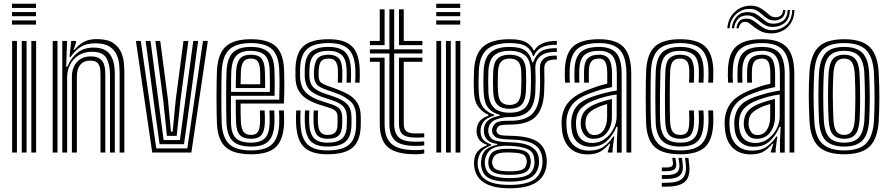

<svg xmlns="http://www.w3.org/2000/svg" viewBox="-20 -820 4782 1032"><path d="M44.5 -777.5V-800H173.5V-777.5ZM44.5 -732.8V-755H173.5V-732.8ZM44.5 -687.8V-710.2H173.5V-687.8ZM148.5 0V-600H174.2V0ZM45.2 0V-600H71V0ZM96.8 0V-600H122.8V0Z M623 0V-423.2Q623 -442 621 -469.5Q619 -497 607.8 -524Q596.5 -551 569.5 -569.1Q542.5 -587.2 492.2 -587.2Q446.2 -587.2 415.2 -568.6Q384.2 -550 359.8 -514H353.5L362.8 -600H388.5L388.8 -591L375.5 -552.5H380.2Q404 -580.8 431.1 -595.2Q458.2 -609.8 500.5 -609.8Q557.8 -609.8 588.4 -588.9Q619 -568 631.6 -537.6Q644.2 -507.2 646.4 -477.1Q648.5 -447 648.5 -428.2V0ZM263.2 0V-600H289V0ZM314.8 0V-600H340.5L335.8 -461.2H341.8Q363 -511 398 -537.9Q433 -564.8 484.5 -564.2Q544.2 -563.8 570.8 -528.1Q597.2 -492.5 597.2 -421.5V0H571.2V-418.2Q571.2 -473.5 551.8 -507.6Q532.2 -541.8 475 -541.8Q431.5 -541.8 401.6 -522.2Q371.8 -502.8 356.2 -471.5Q340.8 -440.2 340.8 -405.2V0ZM366.5 0V-407.5Q366.5 -456.5 393.6 -486.6Q420.8 -516.8 468.5 -516.8Q498.8 -516.8 514.9 -505.8Q531 -494.8 537.5 -478Q544 -461.2 545 -443.6Q546 -426 546 -413.2V0H520.2V-411.8Q520.2 -426.8 518.8 -446.1Q517.2 -465.5 506 -479.9Q494.8 -494.2 464.8 -494.2Q431 -494.2 412.1 -472.4Q393.2 -450.5 393.2 -410.2V0Z M798.2 0 710.5 -600H736.8L820 -22.5H986.8L1071 -600H1097.2L1008.5 0ZM837.8 -45 807.8 -262.2 762.8 -600H789L832.8 -269.5L859.5 -67.2H947.2L974.2 -269.5L1018.8 -600H1045L999.2 -262L969 -45ZM877.2 -89.8 857.8 -276.8 815.2 -600H841.2L882.8 -284.2L899 -112.2H907.8L924.8 -285.2L966.2 -600H992.5L949.5 -278L929.8 -89.8Z M1330 9.2Q1235.5 9.2 1193.1 -28.9Q1150.8 -67 1146 -154.2Q1145 -178 1144.4 -216.9Q1143.8 -255.8 1143.8 -299.2Q1143.8 -342.8 1144.4 -381.5Q1145 -420.2 1146.2 -443.2Q1151.8 -533.8 1195.1 -571.5Q1238.5 -609.2 1328.5 -609.2Q1419.2 -609.2 1460.9 -572.1Q1502.5 -535 1506.8 -448.5Q1508.2 -410.8 1508.2 -361.5Q1508.2 -312.2 1505.8 -263.5H1273Q1273 -235.2 1273.5 -207.1Q1274 -179 1274.8 -164.5Q1277 -127.8 1289.4 -111.2Q1301.8 -94.8 1330 -94.8Q1354.2 -94.8 1365.1 -109.6Q1376 -124.5 1377.8 -160.8Q1378.8 -182 1376.8 -226.2H1402.5Q1404.8 -182.8 1403.5 -159.5Q1401.5 -113 1384.5 -93.5Q1367.5 -74 1330 -74Q1288.2 -74 1269.5 -94.1Q1250.8 -114.2 1248.8 -161.5Q1248 -182.5 1247.5 -216.1Q1247 -249.8 1247 -284.2H1481Q1482.5 -324.8 1482.5 -368.5Q1482.5 -412.2 1480.8 -447.2Q1477.2 -524 1441.4 -556.2Q1405.5 -588.5 1328.5 -588.5Q1250.5 -588.5 1213.6 -554.9Q1176.8 -521.2 1172 -441.8Q1170.8 -417.5 1170.2 -378.2Q1169.8 -339 1169.8 -295.9Q1169.8 -252.8 1170.2 -215.2Q1170.8 -177.8 1171.8 -157Q1176 -80 1211.8 -45.8Q1247.5 -11.5 1330 -11.5Q1407.5 -11.5 1442.4 -44.8Q1477.2 -78 1480.8 -155.5Q1481.5 -172 1481.1 -190.6Q1480.8 -209.2 1479.8 -226.2H1505.8Q1506.5 -210.5 1507 -191Q1507.5 -171.5 1506.8 -154.5Q1502.5 -66.5 1461.6 -28.6Q1420.8 9.2 1330 9.2ZM1330 -32.2Q1263 -32.2 1232.1 -60.9Q1201.2 -89.5 1197.5 -157.8Q1196.5 -179.5 1196 -217.1Q1195.5 -254.8 1195.5 -297.5Q1195.5 -340.2 1196 -378.6Q1196.5 -417 1197.8 -440.2Q1202 -508.8 1232.4 -538.2Q1262.8 -567.8 1328.5 -567.8Q1391.5 -567.8 1421.8 -540.4Q1452 -513 1455 -446.5Q1456.2 -419 1456.6 -382Q1457 -345 1455.8 -305H1221.5Q1221.2 -260.8 1221.2 -226.9Q1221.2 -193 1221.8 -159.8Q1222.8 -102.5 1247.5 -77.9Q1272.2 -53.2 1330 -53.2Q1377.5 -53.2 1402 -75.4Q1426.5 -97.5 1429.2 -157Q1430.2 -184.8 1428.2 -226.2H1454Q1455 -208.5 1455.4 -190.8Q1455.8 -173 1455 -156.2Q1451.8 -89.5 1423 -60.9Q1394.2 -32.2 1330 -32.2ZM1221.8 -325.8H1430.5Q1431 -361.2 1430.6 -391.6Q1430.2 -422 1429.2 -446Q1426.5 -504.5 1400.8 -525.6Q1375 -546.8 1328.5 -546.8Q1276.2 -546.8 1251.6 -522.1Q1227 -497.5 1223.2 -438.5Q1222.8 -426.5 1222.2 -394.9Q1221.8 -363.2 1221.8 -325.8ZM1247.2 -346.5Q1247.5 -369.8 1248 -395.1Q1248.5 -420.5 1249.2 -437Q1252 -485.2 1270.5 -505.6Q1289 -526 1328.5 -526Q1367.2 -526 1384.4 -506.6Q1401.5 -487.2 1403.5 -443.5Q1404.2 -427.5 1404.8 -400.8Q1405.2 -374 1404.8 -346.5ZM1273.2 -367.2H1378.8Q1379.2 -388.8 1378.8 -409.9Q1378.2 -431 1377.8 -442.5Q1376.2 -476.2 1364.9 -490.8Q1353.5 -505.2 1328.5 -505.2Q1302 -505.2 1289.5 -489.4Q1277 -473.5 1275 -435.8Q1274.5 -422.8 1274.1 -406.1Q1273.8 -389.5 1273.2 -367.2Z M1740 -74Q1702.5 -74 1685 -93.6Q1667.5 -113.2 1665.5 -159.2Q1665 -172.5 1665 -190.8Q1665 -209 1666 -226.2H1689.5Q1688.8 -210.2 1688.6 -192.8Q1688.5 -175.2 1689 -161Q1690.5 -125.2 1702.5 -110Q1714.5 -94.8 1740 -94.8Q1769.2 -94.8 1781.6 -108.2Q1794 -121.8 1794.2 -151.5Q1794.5 -161.8 1794.5 -171Q1794.5 -180.2 1794.5 -190Q1794.5 -212.2 1784 -222.8Q1773.5 -233.2 1755 -239L1703.8 -255.2Q1665.5 -267 1634.9 -284.4Q1604.2 -301.8 1586.4 -330.9Q1568.5 -360 1568 -406.8Q1568 -416.8 1568 -425.9Q1568 -435 1568 -442.8Q1568.2 -531.5 1609.4 -570.4Q1650.5 -609.2 1746 -609.2Q1831.8 -609.2 1870.8 -572Q1909.8 -534.8 1913.5 -448.5Q1914.2 -432 1913.9 -412.6Q1913.5 -393.2 1912.8 -375.5H1889.2Q1890 -391.2 1890.4 -411Q1890.8 -430.8 1890 -447.2Q1886.8 -523 1853.2 -555.8Q1819.8 -588.5 1746 -588.5Q1664 -588.5 1628.6 -554.5Q1593.2 -520.5 1593 -442.8Q1593 -434 1592.9 -425Q1592.8 -416 1593 -406.8Q1595.2 -351.8 1623.8 -323.1Q1652.2 -294.5 1711 -275.8L1761 -259.8Q1794.2 -249 1806.9 -232.5Q1819.5 -216 1819.5 -190Q1819.5 -180.2 1819.5 -171.1Q1819.5 -162 1819.2 -151.5Q1818.8 -110.2 1800.6 -92.1Q1782.5 -74 1740 -74ZM1740 -32.2Q1677.5 -32.2 1649.5 -61.5Q1621.5 -90.8 1618.5 -157Q1618 -171.8 1618 -191Q1618 -210.2 1619.2 -226.2H1642.8Q1641.5 -210.2 1641.5 -191.4Q1641.5 -172.5 1642 -158.2Q1644.5 -102 1667.2 -77.6Q1690 -53.2 1740 -53.2Q1796 -53.2 1819.9 -76.4Q1843.8 -99.5 1844.2 -151.2Q1844.5 -161.8 1844.5 -171Q1844.5 -180.2 1844.5 -190Q1844.5 -226.2 1826 -246.8Q1807.5 -267.2 1767 -280.5L1718.2 -296.5Q1665.2 -314 1642.8 -338.4Q1620.2 -362.8 1618 -406.8Q1617.5 -416.5 1617.8 -425.5Q1618 -434.5 1618 -442.8Q1618.2 -509.2 1647.8 -538.5Q1677.2 -567.8 1746 -567.8Q1807.5 -567.8 1835.6 -539.6Q1863.8 -511.5 1866.5 -446.8Q1867.8 -417.2 1865.8 -375.5H1842.2Q1843.2 -397 1843.5 -413.4Q1843.8 -429.8 1843 -446.2Q1840.8 -503.2 1816.2 -525Q1791.8 -546.8 1746 -546.8Q1690.8 -546.8 1667 -522.5Q1643.2 -498.2 1643 -442.8Q1643 -433.8 1642.8 -424.9Q1642.5 -416 1643 -406.8Q1645.2 -370.8 1664 -351.2Q1682.8 -331.8 1725.5 -317.2L1773 -301.2Q1822.8 -284.5 1846 -260Q1869.2 -235.5 1869.2 -190Q1869.2 -180.2 1869.4 -170.5Q1869.5 -160.8 1869.2 -151.2Q1868.8 -88.2 1839 -60.2Q1809.2 -32.2 1740 -32.2ZM1740 9.2Q1653.8 9.2 1614.5 -28.8Q1575.2 -66.8 1571.5 -154.5Q1570.8 -172 1570.8 -191.8Q1570.8 -211.5 1572.2 -226.2H1595.8Q1594.5 -212.5 1594.4 -193.1Q1594.2 -173.8 1595 -156Q1598.2 -78.5 1632 -45Q1665.8 -11.5 1740 -11.5Q1822.5 -11.5 1858.1 -44.1Q1893.8 -76.8 1894.2 -151.2Q1894.2 -160.8 1894.2 -170.5Q1894.2 -180.2 1894.2 -190Q1894.2 -247.2 1863.8 -275.2Q1833.2 -303.2 1779 -322L1732.5 -338Q1694 -351.5 1681.9 -367.4Q1669.8 -383.2 1668 -407Q1667.2 -414.5 1667.4 -423.9Q1667.5 -433.2 1668 -442.5Q1671 -487.2 1687.6 -506.6Q1704.2 -526 1746 -526Q1780 -526 1798.9 -508.6Q1817.8 -491.2 1819.8 -443.8Q1820.2 -432.5 1820 -414.1Q1819.8 -395.8 1819 -375.5H1795.5Q1796.2 -394.8 1796.5 -412.4Q1796.8 -430 1796.2 -442.8Q1795 -476.2 1783.1 -490.8Q1771.2 -505.2 1746 -505.2Q1717.5 -505.2 1706.1 -490.8Q1694.8 -476.2 1693 -442.5Q1691.8 -423 1693 -407Q1694.5 -383.8 1706.8 -375Q1719 -366.2 1740 -358.8L1785 -342.8Q1823.5 -329 1853.9 -311.5Q1884.2 -294 1901.8 -265.4Q1919.2 -236.8 1919.2 -190Q1919.2 -179.8 1919.2 -170.5Q1919.2 -161.2 1919.2 -151.2Q1918.5 -66 1877.4 -28.4Q1836.2 9.2 1740 9.2Z M2213 -35.8Q2136 -35.8 2104.5 -63.6Q2073 -91.5 2073 -154.5V-532.8H1968.2V-555H2073V-770H2098.8V-555H2250.2V-532.8H2098.8V-154.5Q2098.8 -103 2124.5 -80.6Q2150.2 -58.2 2213 -58.2Q2237.5 -58.2 2260.2 -60V-38.5Q2242.8 -35.8 2213 -35.8ZM1968.2 -577.5V-600H2021.2V-770H2047.2V-577.5ZM2124.5 -577.5V-770H2150.2V-600H2250.2V-577.5ZM2213 9.2Q2109.2 9.2 2065.2 -28.8Q2021.2 -66.8 2021.2 -154.5V-487.8H1968.2V-510.2H2047.2V-154.5Q2047.2 -79.2 2084.9 -46.2Q2122.5 -13.2 2213 -13.2Q2244 -13.2 2260.2 -16.8V4.8Q2242.5 9.2 2213 9.2ZM2213 -80.5Q2164.2 -80.5 2144.4 -97.6Q2124.5 -114.8 2124.5 -154.5V-510.2H2250.2V-487.8H2150.2V-154.5Q2150.2 -126.5 2164.1 -114.6Q2178 -102.8 2213 -102.8Q2253.8 -102.8 2260.2 -103.8V-82.2Q2252.5 -81.2 2241.5 -80.9Q2230.5 -80.5 2213 -80.5Z M2324.8 -777.5V-800H2453.8V-777.5ZM2324.8 -732.8V-755H2453.8V-732.8ZM2324.8 -687.8V-710.2H2453.8V-687.8ZM2428.8 0V-600H2454.5V0ZM2325.5 0V-600H2351.2V0ZM2377 0V-600H2403V0Z M2718.5 192Q2538 192 2528 67.5Q2526.5 47.5 2530.8 28.5Q2534.8 5.8 2552.8 -12.1Q2570.8 -30 2595.8 -37.8V-43Q2549.8 -56.8 2542.5 -102Q2540.5 -114.5 2542.5 -128.2Q2546 -155.5 2561.2 -171.9Q2576.5 -188.2 2605.5 -198.2V-203.5Q2578.8 -213 2554.8 -241.2Q2530.8 -269.5 2528 -318.2Q2526.2 -352.8 2526.4 -381.2Q2526.5 -409.8 2528 -443.5Q2533 -532.2 2578.5 -570.8Q2624 -609.2 2719.2 -609.2Q2778.2 -609.2 2807 -593.1Q2835.8 -577 2847.8 -549.8H2853Q2866.2 -572.5 2889.1 -583.5Q2912 -594.5 2935.4 -597.6Q2958.8 -600.8 2973 -600V-579.2Q2919.2 -580 2890.4 -564.6Q2861.5 -549.2 2850 -519.5H2844.8Q2835.5 -552.2 2808.5 -570.4Q2781.5 -588.5 2719.2 -588.5Q2637 -588.5 2597.6 -554.4Q2558.2 -520.2 2553.8 -442.8Q2552.2 -409.5 2552.1 -381.9Q2552 -354.2 2553.8 -319Q2556.8 -266.5 2580.2 -239.6Q2603.8 -212.8 2636.2 -203.8V-198.5Q2601.8 -188.5 2584.8 -171.8Q2567.8 -155 2563.8 -129Q2561.8 -115.2 2563.8 -101.2Q2566.8 -80.8 2579.6 -66.9Q2592.5 -53 2620 -44V-38.8Q2589 -27.2 2573 -11Q2557 5.2 2551.5 28.2Q2546 48.2 2547.8 67.2Q2553.8 123.8 2594.9 148.8Q2636 173.8 2718.5 173.8Q2803.2 173.8 2844.8 148.9Q2886.2 124 2895 67.5Q2897.5 50.5 2894.8 28.5Q2887.8 -23 2847.5 -45.8Q2807.2 -68.5 2723.2 -70.2Q2687.5 -71 2668.8 -74.6Q2650 -78.2 2641.8 -84.9Q2633.5 -91.5 2628.5 -101Q2625.8 -106.5 2625 -115.2Q2624.2 -124 2626 -129.2Q2633.8 -154.8 2652 -163.1Q2670.2 -171.5 2719.2 -171Q2798.2 -169.8 2837.1 -204.6Q2876 -239.5 2881 -318.8Q2883 -351.2 2883.1 -382.5Q2883.2 -413.8 2882 -450.2Q2880.5 -486.2 2903.2 -504.9Q2926 -523.5 2973 -521V-500.2Q2936.8 -501.2 2920.5 -489.4Q2904.2 -477.5 2905.5 -448.2Q2906.5 -413.8 2906.4 -381.9Q2906.2 -350 2904.5 -318.2Q2898.5 -228.8 2855.6 -189.5Q2812.8 -150.2 2719.2 -150.2Q2676 -150 2665 -144.6Q2654 -139.2 2649 -123.8Q2648.2 -122 2648.1 -117.6Q2648 -113.2 2650.2 -109.8Q2654.2 -102.2 2659.8 -98.2Q2665.2 -94.2 2679.4 -92.5Q2693.5 -90.8 2723.5 -90.2Q2817.2 -88.5 2863.6 -61.8Q2910 -35 2917.8 28.5Q2920.2 48 2917.8 67.5Q2910 130.2 2861.4 161.1Q2812.8 192 2718.5 192ZM2718.5 156.5Q2642 156.5 2606.6 136.6Q2571.2 116.8 2566 68.5Q2564 48.5 2568.5 28.2Q2574 -0.5 2593.6 -16.9Q2613.2 -33.2 2652 -41.2V-46.5Q2620.8 -50.8 2604.4 -63.6Q2588 -76.5 2582 -101.8Q2579.5 -113.5 2581.2 -129Q2584.5 -157 2604.4 -173.6Q2624.2 -190.2 2666 -198V-203Q2626 -213.2 2604.2 -240Q2582.5 -266.8 2579.5 -321.5Q2578 -349.8 2578 -377.6Q2578 -405.5 2579.5 -440.5Q2583.2 -509.5 2617 -538.6Q2650.8 -567.8 2719.2 -567.8Q2775.2 -567.8 2802.5 -548.6Q2829.8 -529.5 2840.5 -485.2H2845.8Q2861.8 -527.5 2888.6 -544.4Q2915.5 -561.2 2973 -561.5V-540.8Q2914.2 -542.8 2884.2 -518.1Q2854.2 -493.5 2857.5 -445.8Q2859 -417.2 2858.8 -380.9Q2858.5 -344.5 2857.2 -322Q2852.2 -248.8 2817.4 -219.2Q2782.5 -189.8 2719.2 -190.8Q2682.2 -191.2 2647.9 -178.2Q2613.5 -165.2 2606.2 -134Q2602.2 -118 2606.5 -102.5Q2614 -73.5 2641 -64.9Q2668 -56.2 2723.8 -55.2Q2864.5 -52.5 2875.8 28.5Q2879 49.8 2876 67.8Q2867.8 115.2 2830 135.9Q2792.2 156.5 2718.5 156.5ZM2719.2 -214.2Q2773.5 -214.2 2800.9 -239.4Q2828.2 -264.5 2832.2 -323.5Q2833.8 -347.8 2834.1 -377.6Q2834.5 -407.5 2833 -439.5Q2830.2 -501.2 2800.4 -524Q2770.5 -546.8 2719.2 -546.8Q2663.5 -546.8 2636 -521.9Q2608.5 -497 2605.2 -439Q2603.8 -408.8 2603.9 -379Q2604 -349.2 2605.2 -322.8Q2608.5 -266.2 2636 -240.2Q2663.5 -214.2 2719.2 -214.2ZM2719.2 -235Q2677.2 -235 2655.5 -255.2Q2633.8 -275.5 2631 -324.2Q2629.5 -353 2629.6 -381.4Q2629.8 -409.8 2631 -437Q2633.8 -485.8 2655.4 -505.9Q2677 -526 2719.2 -526Q2762 -526 2783.5 -506Q2805 -486 2807.2 -438.5Q2809.8 -380.2 2806.5 -324.8Q2803.2 -276.2 2781.8 -255.6Q2760.2 -235 2719.2 -235ZM2719.2 -255.8Q2747.2 -255.8 2762.6 -271.6Q2778 -287.5 2780.8 -327Q2782 -353.2 2782.4 -380Q2782.8 -406.8 2781.5 -437.2Q2779.8 -474.5 2764.2 -489.9Q2748.8 -505.2 2719.2 -505.2Q2690 -505.2 2674.5 -489.5Q2659 -473.8 2656.8 -436Q2655.5 -408.2 2655.4 -381.1Q2655.2 -354 2656.8 -325.8Q2659 -287.5 2674.6 -271.6Q2690.2 -255.8 2719.2 -255.8ZM2718.5 137.2Q2769.2 137.2 2796.8 128.6Q2824.2 120 2836.1 104.4Q2848 88.8 2852 67.5Q2855 52 2850.8 28Q2845.8 -6 2814 -19.5Q2782.2 -33 2723.5 -36Q2663 -39.5 2631.6 -24.4Q2600.2 -9.2 2589.2 28.5Q2583.5 46.8 2586.8 68Q2592.2 107.8 2624.5 122.5Q2656.8 137.2 2718.5 137.2ZM2718.5 120Q2661 120 2635.8 107.9Q2610.5 95.8 2606 67.8Q2602.2 47.2 2608.5 28.2Q2616.8 -0.5 2643.2 -11Q2669.8 -21.5 2724.5 -20.2Q2774 -19 2799.1 -8.9Q2824.2 1.2 2830.2 28.2Q2835.8 47.8 2831 67.2Q2824.8 97 2799 108.5Q2773.2 120 2718.5 120ZM2718.5 100.8Q2758.5 100.8 2780.1 94.5Q2801.8 88.2 2808 67.8Q2816 48.2 2807 28.5Q2802 12 2781 6.2Q2760 0.5 2723.5 -0.5Q2678.2 -1.8 2657.4 5.4Q2636.5 12.5 2631.5 27.8Q2620.2 48.2 2628 67.8Q2633.8 87 2654.5 93.9Q2675.2 100.8 2718.5 100.8Z M3347.2 0V-421.8Q3347.2 -511 3313.1 -549.8Q3279 -588.5 3199.8 -588.5Q3118.2 -588.5 3081.8 -555.8Q3045.2 -523 3042.2 -447.5Q3041.5 -431 3041.5 -412.5Q3041.5 -394 3043 -375.8H3017.2Q3016 -395 3015.8 -411.5Q3015.5 -428 3016.2 -448.5Q3019.8 -535.2 3062.8 -572.2Q3105.8 -609.2 3199.8 -609.2Q3292.8 -609.2 3332.9 -565.8Q3373 -522.2 3373 -421.8V0ZM3295.8 0.2V-62L3299.8 -138.8H3293.8Q3273 -89.8 3239.9 -60.2Q3206.8 -30.8 3154.2 -31.2Q3110.8 -31.2 3083 -56.8Q3055.2 -82.2 3051.2 -133.8Q3050.8 -141.2 3050.1 -151.6Q3049.5 -162 3050.2 -169.8Q3054 -217 3079.6 -248.6Q3105.2 -280.2 3164.5 -300.5Q3238 -325.2 3295.5 -333.2V-421.8Q3295.5 -488.8 3273.5 -517.8Q3251.5 -546.8 3199.8 -546.8Q3145.5 -546.8 3120.6 -523.4Q3095.8 -500 3093.8 -446.2Q3093.2 -430.5 3093.1 -412.6Q3093 -394.8 3094 -375.8H3068.5Q3067.2 -395.8 3067.2 -413.6Q3067.2 -431.5 3068 -446.8Q3070.5 -511.5 3101.1 -539.6Q3131.8 -567.8 3199.8 -567.8Q3265 -567.8 3293.2 -533.9Q3321.5 -500 3321.5 -421.8V0.2ZM3138.2 9.8Q3078 9.8 3041.6 -25.8Q3005.2 -61.2 2999.8 -129.5Q2999 -140 2998.5 -153.2Q2998 -166.5 2998.8 -174.5Q3003.5 -234 3037.6 -272.9Q3071.8 -311.8 3147.5 -340Q3175.5 -350.8 3194.1 -356.9Q3212.8 -363 3244 -369.8V-422Q3244 -465.5 3234.2 -485.4Q3224.5 -505.2 3199.8 -505.2Q3171.2 -505.2 3158.9 -490.4Q3146.5 -475.5 3145.2 -443Q3145 -435 3144.8 -415.9Q3144.5 -396.8 3145.2 -375.8H3119.8Q3118.8 -400 3119 -416.8Q3119.2 -433.5 3119.5 -445.8Q3121.2 -491 3141.2 -508.5Q3161.2 -526 3199.8 -526Q3238.2 -526 3254 -501.4Q3269.8 -476.8 3269.8 -422V-352Q3235.2 -345.2 3209.2 -337.8Q3183.2 -330.2 3156 -320.2Q3087.5 -295.8 3058.1 -260.4Q3028.8 -225 3024.5 -172.5Q3024 -163.8 3024.4 -152.5Q3024.8 -141.2 3025.5 -131.5Q3030.2 -72.2 3061.9 -41.4Q3093.5 -10.5 3146.5 -10.5Q3195 -10.5 3225.5 -32.5Q3256 -54.5 3276 -86H3281.8L3272.8 -19.8V0H3247L3246.5 -4L3260 -47.5H3255.2Q3231.5 -19 3205.9 -4.6Q3180.2 9.8 3138.2 9.8ZM3163.8 -51.5Q3200.8 -51.5 3230.4 -72.8Q3260 -94 3277.2 -126.9Q3294.5 -159.8 3294.5 -194.8V-312.2Q3238.2 -305.2 3173 -280.8Q3127.8 -263.5 3103 -237.2Q3078.2 -211 3075.8 -165.2Q3075.2 -157.5 3075.9 -149.8Q3076.5 -142 3077 -136Q3080.2 -95 3102.8 -73.2Q3125.2 -51.5 3163.8 -51.5ZM3170.2 -74Q3139.5 -74 3123.2 -93.4Q3107 -112.8 3102.5 -138.2Q3100.8 -152.5 3101.2 -163Q3103.8 -200.5 3123.1 -222.9Q3142.5 -245.2 3180.8 -261Q3200 -268.8 3223.4 -276Q3246.8 -283.2 3269 -287.8V-192.5Q3269 -143.5 3243.5 -108.8Q3218 -74 3170.2 -74ZM3174 -94.2Q3207.8 -94.2 3225.5 -122.1Q3243.2 -150 3243.2 -190.2V-261Q3206.5 -250.5 3189.2 -241.2Q3156.2 -225.8 3142.1 -208.5Q3128 -191.2 3127.2 -163Q3127.2 -157.2 3127.2 -151.8Q3127.2 -146.2 3128.2 -140.5Q3131.2 -124.5 3141.9 -109.4Q3152.5 -94.2 3174 -94.2Z M3636.8 9.2Q3542.5 9.2 3500.1 -28.9Q3457.8 -67 3453 -154.2Q3452 -178 3451.4 -216.9Q3450.8 -255.8 3450.8 -299.2Q3450.8 -342.8 3451.4 -381.5Q3452 -420.2 3453.2 -443.2Q3458.8 -534 3502 -571.6Q3545.2 -609.2 3635 -609.2Q3726.5 -609.2 3768.2 -572.1Q3810 -535 3813.8 -448.5Q3814.2 -432.2 3813.9 -412.1Q3813.5 -392 3812.8 -375.8H3786.8Q3787.8 -392.5 3788.1 -411.4Q3788.5 -430.2 3787.8 -447.5Q3784.5 -523 3749.1 -555.8Q3713.8 -588.5 3635 -588.5Q3557.5 -588.5 3520.6 -555Q3483.8 -521.5 3479 -441.8Q3477.8 -417.5 3477.2 -378.2Q3476.8 -339 3476.8 -295.8Q3476.8 -252.5 3477.2 -215.1Q3477.8 -177.8 3478.8 -157Q3482.5 -82.8 3518.5 -47.1Q3554.5 -11.5 3636.8 -11.5Q3714.2 -11.5 3749.2 -44.9Q3784.2 -78.2 3787.8 -155.5Q3788.5 -172 3788.4 -187.2Q3788.2 -202.5 3786.8 -226.2H3812.8Q3814 -204.8 3814.2 -189Q3814.5 -173.2 3813.8 -154.5Q3809.8 -66.8 3768.6 -28.8Q3727.5 9.2 3636.8 9.2ZM3636.8 -32.2Q3569.5 -32.2 3538.6 -63.9Q3507.8 -95.5 3504.5 -157.8Q3503.5 -179.2 3503 -217Q3502.5 -254.8 3502.5 -297.6Q3502.5 -340.5 3503 -378.9Q3503.5 -417.2 3504.8 -440.2Q3509 -509 3539.4 -538.4Q3569.8 -567.8 3635 -567.8Q3698.5 -567.8 3728.9 -540.5Q3759.2 -513.2 3762 -446.8Q3762.8 -431.2 3762.4 -412.9Q3762 -394.5 3761 -375.8H3735.2Q3736 -395.5 3736.4 -413.5Q3736.8 -431.5 3736.2 -446.2Q3734 -503.5 3708.6 -525.1Q3683.2 -546.8 3635 -546.8Q3586.2 -546.8 3560.1 -523.6Q3534 -500.5 3530.2 -438.5Q3529.8 -425 3528.9 -391.2Q3528 -357.5 3527.5 -315.1Q3527 -272.8 3527.1 -232Q3527.2 -191.2 3528.8 -164Q3532.2 -102 3558.4 -77.6Q3584.5 -53.2 3636.8 -53.2Q3684.5 -53.2 3709 -75.6Q3733.5 -98 3736.2 -156.8Q3736.8 -171 3736.8 -185.5Q3736.8 -200 3735.2 -226.2H3761Q3762.8 -198.8 3762.8 -185Q3762.8 -171.2 3762 -156.2Q3759 -89.8 3730 -61Q3701 -32.2 3636.8 -32.2ZM3636.8 -74Q3596.5 -74 3577.1 -94.2Q3557.8 -114.5 3555.8 -164.5Q3554.8 -187 3554.4 -223.9Q3554 -260.8 3554.1 -302Q3554.2 -343.2 3554.8 -379.5Q3555.2 -415.8 3556.2 -437Q3559.2 -489.2 3579.2 -507.6Q3599.2 -526 3635 -526Q3673.5 -526 3691.2 -507.2Q3709 -488.5 3710.5 -443.8Q3711 -434 3710.8 -417.1Q3710.5 -400.2 3709.5 -375.8H3683.8Q3685.5 -419.5 3684.8 -442.8Q3683.5 -476 3672.2 -490.6Q3661 -505.2 3635 -505.2Q3609.5 -505.2 3596.8 -490Q3584 -474.8 3582 -435.5Q3581 -414 3580.5 -377.4Q3580 -340.8 3580 -299.6Q3580 -258.5 3580.4 -222.1Q3580.8 -185.8 3581.8 -164.8Q3584 -126.8 3596.6 -110.8Q3609.2 -94.8 3636.8 -94.8Q3662.5 -94.8 3673.1 -109.9Q3683.8 -125 3684.5 -159.5Q3685 -173.5 3685 -185.5Q3685 -197.5 3683.5 -226.2H3709.5Q3710.8 -203 3710.9 -186.6Q3711 -170.2 3710.5 -159.5Q3708.5 -113.2 3691.5 -93.6Q3674.5 -74 3636.8 -74ZM3662 28.5H3680.2L3684.2 62Q3692 127 3663.4 155.1Q3634.8 183.2 3560.8 183.2H3537.2V162.5H3560.8Q3623.5 162.5 3647.9 139.1Q3672.2 115.8 3666 62ZM3593.5 28.5H3610.2L3614.2 53.8Q3618.2 78.5 3605.9 89.4Q3593.5 100.2 3560.8 100.2H3537.2V80.2H3560.8Q3582.2 80.2 3590.4 74.1Q3598.5 68 3596.8 53.8ZM3627 28.5H3645.2L3649.2 57.8Q3655.5 102.8 3635 122.2Q3614.5 141.8 3560.8 141.8H3537.2V121H3560.8Q3603 121 3619.2 106.4Q3635.5 91.8 3631 57.8Z M4223.8 0V-421.8Q4223.8 -511 4189.6 -549.8Q4155.5 -588.5 4076.2 -588.5Q3994.8 -588.5 3958.2 -555.8Q3921.8 -523 3918.8 -447.5Q3918 -431 3918 -412.5Q3918 -394 3919.5 -375.8H3893.8Q3892.5 -395 3892.2 -411.5Q3892 -428 3892.8 -448.5Q3896.2 -535.2 3939.2 -572.2Q3982.2 -609.2 4076.2 -609.2Q4169.2 -609.2 4209.4 -565.8Q4249.5 -522.2 4249.5 -421.8V0ZM4172.2 0.2V-62L4176.2 -138.8H4170.2Q4149.5 -89.8 4116.4 -60.2Q4083.2 -30.8 4030.8 -31.2Q3987.2 -31.2 3959.5 -56.8Q3931.8 -82.2 3927.8 -133.8Q3927.2 -141.2 3926.6 -151.6Q3926 -162 3926.8 -169.8Q3930.5 -217 3956.1 -248.6Q3981.8 -280.2 4041 -300.5Q4114.5 -325.2 4172 -333.2V-421.8Q4172 -488.8 4150 -517.8Q4128 -546.8 4076.2 -546.8Q4022 -546.8 3997.1 -523.4Q3972.2 -500 3970.2 -446.2Q3969.8 -430.5 3969.6 -412.6Q3969.5 -394.8 3970.5 -375.8H3945Q3943.8 -395.8 3943.8 -413.6Q3943.8 -431.5 3944.5 -446.8Q3947 -511.5 3977.6 -539.6Q4008.2 -567.8 4076.2 -567.8Q4141.5 -567.8 4169.8 -533.9Q4198 -500 4198 -421.8V0.2ZM4014.8 9.8Q3954.5 9.8 3918.1 -25.8Q3881.8 -61.2 3876.2 -129.5Q3875.5 -140 3875 -153.2Q3874.5 -166.5 3875.2 -174.5Q3880 -234 3914.1 -272.9Q3948.2 -311.8 4024 -340Q4052 -350.8 4070.6 -356.9Q4089.2 -363 4120.5 -369.8V-422Q4120.5 -465.5 4110.8 -485.4Q4101 -505.2 4076.2 -505.2Q4047.8 -505.2 4035.4 -490.4Q4023 -475.5 4021.8 -443Q4021.5 -435 4021.2 -415.9Q4021 -396.8 4021.8 -375.8H3996.2Q3995.2 -400 3995.5 -416.8Q3995.8 -433.5 3996 -445.8Q3997.8 -491 4017.8 -508.5Q4037.8 -526 4076.2 -526Q4114.8 -526 4130.5 -501.4Q4146.2 -476.8 4146.2 -422V-352Q4111.8 -345.2 4085.8 -337.8Q4059.8 -330.2 4032.5 -320.2Q3964 -295.8 3934.6 -260.4Q3905.2 -225 3901 -172.5Q3900.5 -163.8 3900.9 -152.5Q3901.2 -141.2 3902 -131.5Q3906.8 -72.2 3938.4 -41.4Q3970 -10.5 4023 -10.5Q4071.5 -10.5 4102 -32.5Q4132.5 -54.5 4152.5 -86H4158.2L4149.2 -19.8V0H4123.5L4123 -4L4136.5 -47.5H4131.8Q4108 -19 4082.4 -4.6Q4056.8 9.8 4014.8 9.8ZM4040.2 -51.5Q4077.2 -51.5 4106.9 -72.8Q4136.5 -94 4153.8 -126.9Q4171 -159.8 4171 -194.8V-312.2Q4114.8 -305.2 4049.5 -280.8Q4004.2 -263.5 3979.5 -237.2Q3954.8 -211 3952.2 -165.2Q3951.8 -157.5 3952.4 -149.8Q3953 -142 3953.5 -136Q3956.8 -95 3979.2 -73.2Q4001.8 -51.5 4040.2 -51.5ZM4046.8 -74Q4016 -74 3999.8 -93.4Q3983.5 -112.8 3979 -138.2Q3977.2 -152.5 3977.8 -163Q3980.2 -200.5 3999.6 -222.9Q4019 -245.2 4057.2 -261Q4076.5 -268.8 4099.9 -276Q4123.2 -283.2 4145.5 -287.8V-192.5Q4145.5 -143.5 4120 -108.8Q4094.5 -74 4046.8 -74ZM4050.5 -94.2Q4084.2 -94.2 4102 -122.1Q4119.8 -150 4119.8 -190.2V-261Q4083 -250.5 4065.8 -241.2Q4032.8 -225.8 4018.6 -208.5Q4004.5 -191.2 4003.8 -163Q4003.8 -157.2 4003.8 -151.8Q4003.8 -146.2 4004.8 -140.5Q4007.8 -124.5 4018.4 -109.4Q4029 -94.2 4050.5 -94.2ZM3889.5 -668Q3893 -722 3929.6 -756.1Q3966.2 -790.2 4016 -789.5Q4043 -789 4061.2 -779.6Q4079.5 -770.2 4093.1 -758.2Q4106.8 -746.2 4119.2 -737Q4131.8 -727.8 4147 -727.5Q4162.8 -727 4174.9 -734.8Q4187 -742.5 4189.5 -766.2H4201.5Q4199.5 -735 4182.1 -722.4Q4164.8 -709.8 4141.5 -710Q4120.2 -710.2 4105.6 -719.5Q4091 -728.8 4078 -740.9Q4065 -753 4049.5 -762.4Q4034 -771.8 4011.2 -772Q3966.2 -773 3935.4 -742.9Q3904.5 -712.8 3901.8 -668ZM3914 -668Q3916.2 -704.5 3939.1 -730.1Q3962 -755.8 4002 -754.8Q4025.8 -754.2 4042.6 -744.9Q4059.5 -735.5 4073.4 -723.4Q4087.2 -711.2 4101.6 -702.1Q4116 -693 4135 -692.8Q4167.8 -692.2 4190 -709.1Q4212.2 -726 4213.8 -766.2H4226Q4224.2 -717.5 4197 -696.1Q4169.8 -674.8 4132.8 -675.2Q4109.8 -675.5 4092.8 -684.8Q4075.8 -694 4061.4 -706.1Q4047 -718.2 4032.2 -727.5Q4017.5 -736.8 3999 -737.2Q3964.5 -738 3946.2 -717Q3928 -696 3926.2 -668ZM3938.5 -668Q3939.8 -687.8 3952.1 -704.2Q3964.5 -720.8 3993.8 -719.8Q4011.5 -719.5 4026.6 -710.1Q4041.8 -700.8 4056.9 -688.6Q4072 -676.5 4089.2 -667.2Q4106.5 -658 4128.8 -657.8Q4170 -657.2 4203 -683.2Q4236 -709.2 4238.2 -766.2H4250.5Q4248.8 -722.8 4230.4 -694.8Q4212 -666.8 4184 -653.4Q4156 -640 4125.5 -640.5Q4087.8 -640.8 4061.8 -656Q4035.8 -671.2 4018.2 -686.6Q4000.8 -702 3988 -702.5Q3969.5 -703.2 3960.4 -691.2Q3951.2 -679.2 3950.8 -668Z M4517.5 9.2Q4422.8 9.2 4379.1 -33.2Q4335.5 -75.8 4330.8 -173.8Q4327.2 -246.8 4327.2 -306.1Q4327.2 -365.5 4330.5 -427Q4335.8 -522.8 4378.2 -566Q4420.8 -609.2 4517.5 -609.2Q4612.5 -609.2 4655.5 -566.4Q4698.5 -523.5 4703.2 -426.8Q4706.8 -352.2 4706.6 -292.9Q4706.5 -233.5 4703.5 -173.8Q4698.2 -76 4655.1 -33.4Q4612 9.2 4517.5 9.2ZM4517.5 -11.5Q4600 -11.5 4636.5 -50.2Q4673 -89 4677.8 -175Q4680.5 -234.2 4680.8 -291.6Q4681 -349 4677.5 -425.8Q4673.5 -511.2 4636.6 -549.9Q4599.8 -588.5 4517.5 -588.5Q4434.2 -588.5 4397.5 -549.9Q4360.8 -511.2 4356.2 -425Q4353.5 -370.5 4353.1 -311.5Q4352.8 -252.5 4356.5 -174Q4360.8 -83.8 4400.1 -47.6Q4439.5 -11.5 4517.5 -11.5ZM4517.5 -32.2Q4451.5 -32.2 4418.6 -64.5Q4385.8 -96.8 4382 -177Q4376 -308 4381.8 -422.8Q4386 -499 4416.8 -533.4Q4447.5 -567.8 4517.5 -567.8Q4583 -567.8 4615.4 -535.6Q4647.8 -503.5 4651.8 -425.5Q4655 -352.5 4655 -293.5Q4655 -234.5 4652 -178Q4648 -99.5 4616.6 -65.9Q4585.2 -32.2 4517.5 -32.2ZM4517.5 -53.2Q4571.8 -53.2 4597.2 -82.1Q4622.8 -111 4626.2 -178.8Q4628.8 -228.8 4629 -289.5Q4629.2 -350.2 4626 -422.5Q4623 -490.2 4596.9 -518.5Q4570.8 -546.8 4517.5 -546.8Q4462.5 -546.8 4436.9 -518.1Q4411.2 -489.5 4407.8 -422Q4405.2 -373 4404.9 -312Q4404.5 -251 4407.8 -177.8Q4411.2 -109 4437.6 -81.1Q4464 -53.2 4517.5 -53.2ZM4517.5 -74Q4476.5 -74 4456.4 -97.8Q4436.2 -121.5 4433.8 -179Q4430.5 -245.5 4430.5 -303.1Q4430.5 -360.8 4433.5 -420.8Q4436.5 -477.2 4456 -501.6Q4475.5 -526 4517.5 -526Q4557 -526 4577.2 -502.9Q4597.5 -479.8 4600.2 -421.8Q4603.2 -354.5 4603.2 -294.8Q4603.2 -235 4600.5 -180Q4597.5 -122.8 4578 -98.4Q4558.5 -74 4517.5 -74ZM4517.5 -94.8Q4546.5 -94.8 4559.4 -115.6Q4572.2 -136.5 4574.8 -181.2Q4577.2 -233 4577.5 -290.2Q4577.8 -347.5 4574.5 -420.5Q4572.5 -464.2 4559.4 -484.8Q4546.2 -505.2 4517.5 -505.2Q4487.8 -505.2 4474.6 -484.5Q4461.5 -463.8 4459.2 -419.5Q4456.2 -361.8 4456.4 -306.5Q4456.5 -251.2 4459.5 -180Q4461.5 -133.8 4475.4 -114.2Q4489.2 -94.8 4517.5 -94.8Z"/></svg>

Font: Big Shoulders Inline Display ExtraBold
Style: Regular
Weight: 800
Designer: Patric King
Foundry: XO Type Co
Version: Version 1.000